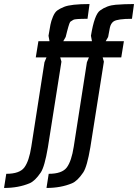

<svg xmlns="http://www.w3.org/2000/svg" viewBox="-101 -741 683 950"><path d="M129 189 140 119Q206 119 229.5 87.5Q253 56 264 -16L329 -433L339 -457H197L203 -436L136 -12Q120 83 101 112Q72 155 45 166Q-10 189 -81 189L-70 119Q-4 119 19.5 87.5Q43 56 54 -16L119 -433L129 -457H76L89 -537H144L139 -564Q145 -600 148.5 -618.5Q152 -637 161 -658.5Q170 -680 182 -689Q194 -698 216 -707Q250 -721 342 -721L332 -648Q269 -648 262 -643Q255 -638 250 -635.5Q245 -633 242 -623.5Q239 -614 237 -608Q235 -602 231 -586L224 -558L212 -537H354L349 -564Q366 -669 394 -689Q428 -714 471.5 -717.5Q515 -721 562 -721L552 -648Q480 -648 461 -635Q447 -625 442.5 -603.5Q438 -582 434 -558L422 -537H512L499 -457H407L413 -436L346 -12Q330 83 311 112Q282 155 255 166Q200 189 129 189Z"/></svg>

Font: Economica
Style: Bold Italic
Weight: 700
Designer: Vicente Lamonaca
Foundry: Vicente Lamonaca
Version: Version 1.100